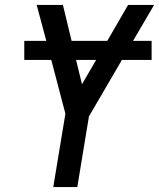

<svg xmlns="http://www.w3.org/2000/svg" viewBox="-20 -755 642 775"><path d="M195 0 244 -296 187 -513H78V-590H167L128 -735H234L269 -590H413L497 -735H602L517 -590H592V-513H472L339 -285L292 0ZM311 -415 368 -513H287Z"/></svg>

Font: Iosevka SS04 Medium Extended
Style: Italic
Weight: 500
Width: 7
Italic angle: -9°
Monospace: yes
Designer: Belleve Invis
Foundry: Belleve Invis
Version: Version 19.0.0; ttfautohint (v1.8.4)